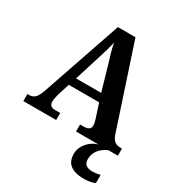

<svg xmlns="http://www.w3.org/2000/svg" viewBox="-218 -854 1140 1231"><g transform="rotate(30 352.0 -238.0)"><path d="M4 0V-52H15Q40 -52 57 -66Q74 -80 90 -125L292 -714H422L621 -111Q632 -78 649.5 -65Q667 -52 694 -52H704V0H394V-52H425Q445 -52 458 -60.5Q471 -69 471 -89Q471 -101 467.5 -114Q464 -127 461 -137L429 -236H204L177 -150Q174 -138 170 -121Q166 -104 166 -91Q166 -72 176.5 -62Q187 -52 211 -52H247V0ZM224 -295H410L356 -482Q345 -517 335.5 -550Q326 -583 320 -616Q313 -584 304 -552Q295 -520 284 -487ZM591 238Q523 238 488 212Q453 186 453 130Q453 99 468.5 72Q484 45 508.5 26Q533 7 561 0H634Q615 7 595 22.5Q575 38 561.5 61.5Q548 85 548 117Q548 145 565.5 157.5Q583 170 611 170Q636 170 670 162V223Q656 230 631 234Q606 238 591 238Z"/></g></svg>

Font: Noto Serif Lao SemiCondensed
Style: Bold
Weight: 700
Width: 4
Designer: Monotype Design Team
Foundry: Monotype Imaging Inc.
Version: Version 2.003; ttfautohint (v1.8.4.7-5d5b)